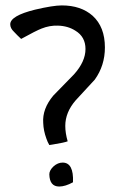

<svg xmlns="http://www.w3.org/2000/svg" viewBox="-20 -765 418 705"><path d="M365.2 -590.8Q365.2 -524.4 328.1 -472.7Q293 -434.6 257.8 -396.5Q219.7 -352.5 219.7 -302.7Q219.7 -276.4 228.5 -246.1Q215.8 -241.2 173.8 -234.4Q168 -233.4 161.1 -232.4Q154.3 -244.1 150.4 -255.9Q139.6 -285.2 138.7 -313.5Q134.8 -365.2 175.8 -414.1Q213.9 -453.1 252 -492.2Q293.9 -539.1 293.9 -585Q293.9 -629.9 256.8 -652.3Q229.5 -669.9 192.4 -670.9Q162.1 -671.9 132.8 -660.2Q112.3 -652.3 57.6 -622.1Q43.9 -634.8 31.2 -648.4Q17.6 -661.1 17.6 -675.8Q17.6 -707 108.4 -729.5Q174.8 -745.1 207 -745.1Q277.3 -745.1 320.3 -707Q365.2 -666 365.2 -590.8ZM248 -95.7Q219.7 -80.1 197.3 -80.1Q162.1 -80.1 161.1 -125Q161.1 -139.6 176.8 -154.3Q192.4 -168 210 -168Q251 -168 248 -95.7Z"/></svg>

Font: Lazy Dog
Style: Regular
Weight: 400
Version: July 2001 - Freeware